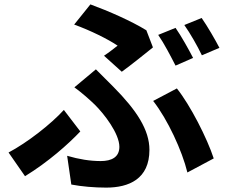

<svg xmlns="http://www.w3.org/2000/svg" viewBox="-20 -807 1040 875"><path d="M780 -680 701 -648C728 -609 759 -549 780 -508L860 -543C841 -580 806 -643 780 -680ZM899 -725 820 -693C847 -655 880 -597 900 -555L980 -589C962 -624 925 -688 899 -725ZM535 -480C574 -508 650 -569 677 -591L647 -669C579 -711 474 -757 392 -787L318 -695C393 -668 473 -628 516 -599C502 -588 478 -569 454 -553ZM305 34C352 43 410 48 464 48C567 48 661 9 661 -124C661 -215 603 -304 497 -411C472 -437 446 -461 417 -491L319 -409C352 -385 386 -355 411 -331C455 -288 524 -198 524 -138C524 -91 489 -73 439 -73C391 -73 340 -81 286 -97ZM954 -85C924 -177 847 -328 786 -404L678 -347C744 -263 810 -120 834 -21ZM346 -208 271 -306C212 -241 104 -157 19 -112L94 -4C200 -69 291 -150 346 -208Z"/></svg>

Font: Noto Sans CJK KR Bold
Style: Regular
Weight: 700
Designer: Ryoko NISHIZUKA (kana & ideographs); Paul D. Hunt (Latin, Greek & Cyrillic); Wenlong ZHANG (bopomofo); Sandoll Communica
Foundry: Adobe Systems Incorporated
Version: Version 1.004;PS 1.004;hotconv 1.0.82;makeotf.lib2.5.63406